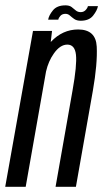

<svg xmlns="http://www.w3.org/2000/svg" viewBox="-49 -716 396 736"><path d="M-29 0 77.5 -597.5H150.5L145.5 -555.5Q146 -555.5 146.5 -556Q191 -603 250.5 -603Q318.5 -603 321.8 -537.2Q325 -471.5 307 -368.5L242 0H164L229 -369Q246.5 -467 242.2 -506Q238 -545 209 -545Q181.5 -545 157.5 -511Q136.5 -481.5 127.5 -442L49.5 0ZM260.5 -636.5Q245 -636.5 235.5 -643.2Q226 -650 218.8 -656.5Q211.5 -663 202 -663Q189.5 -663 182.5 -655.2Q175.5 -647.5 174.5 -640.5H135.5Q138.5 -657.5 154 -676.5Q169.5 -695.5 202 -695.5Q217 -695.5 225.5 -689Q234 -682.5 241.5 -676Q249 -669.5 260.5 -669.5Q271.5 -669.5 279 -677.2Q286.5 -685 288 -692.5H326.5Q323.5 -676 308 -656.2Q292.5 -636.5 260.5 -636.5Z"/></svg>

Font: Anybody Condensed Regular
Style: Italic
Weight: 400
Width: 3
Italic angle: -10°
Designer: Tyler Finck
Foundry: Etcetera Type Company
Version: Version 1.010; ttfautohint (v1.8.3) -l 8 -r 50 -G 200 -x 14 